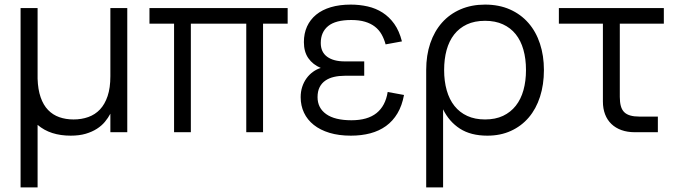

<svg xmlns="http://www.w3.org/2000/svg" viewBox="-20 -575 2944 835"><path d="M533.5 -540V0H460V-80.5Q450.5 -62.5 436.2 -45.2Q422 -28 401.2 -14.8Q380.5 -1.5 352.5 6.8Q324.5 15 287.5 15Q243.5 15 207.5 3.5Q171.5 -8 143.5 -32V240H69.5V-540H143.5V-232.5Q145 -185.5 156.8 -151.8Q168.5 -118 189 -96.8Q209.5 -75.5 237.8 -65.5Q266 -55.5 300 -55.5Q334.5 -55.5 364 -66Q393.5 -76.5 414.8 -99Q436 -121.5 448 -157.2Q460 -193 460 -243.5V-540Z M737 0V-472H630V-540H1231V-472H1124V0H1051V-472H810V0Z M1506 15Q1551.5 15 1590.3 4.8Q1629 -5.5 1658.8 -27Q1688.5 -48.5 1708.5 -82Q1728.5 -115.5 1737 -162L1666 -175Q1656.5 -114.5 1617.5 -83.2Q1578.5 -52 1508.5 -52Q1436 -52 1398.5 -78.8Q1361 -105.5 1361 -152.5Q1361 -178 1370 -195.8Q1379 -213.5 1395 -224.5Q1411 -235.5 1432.5 -240.5Q1454 -245.5 1479 -245.5H1564V-308H1479Q1430.5 -308 1402.8 -328.2Q1375 -348.5 1375 -388Q1375 -435.5 1407.3 -461.8Q1439.5 -488 1507.5 -488Q1542 -488 1567.3 -480.5Q1592.5 -473 1610.3 -459.2Q1628 -445.5 1639.3 -425.8Q1650.5 -406 1657 -382L1728 -395Q1716.5 -440.5 1694.8 -471Q1673 -501.5 1643.8 -520.2Q1614.5 -539 1579 -547Q1543.5 -555 1505.5 -555Q1457 -555 1419 -543.8Q1381 -532.5 1355 -511.2Q1329.1 -490 1315.3 -459.8Q1301.6 -429.5 1301.6 -392Q1301.6 -349.5 1321.1 -321.8Q1340.6 -294 1375 -279.5Q1357 -274 1341.1 -262.5Q1325.1 -251 1313.1 -234.5Q1301.1 -218 1294.3 -197.2Q1287.6 -176.5 1287.6 -152.5Q1287.6 -115.5 1302.1 -84.8Q1316.6 -54 1344.6 -31.8Q1372.5 -9.5 1413.3 2.8Q1454 15 1506 15Z M1833.5 240V-270.5Q1833.5 -334.5 1851.2 -386.8Q1869 -439 1902.2 -476.5Q1935.5 -514 1983 -534.5Q2030.5 -555 2089.5 -555Q2150 -555 2197.5 -534Q2245 -513 2278 -475.2Q2311 -437.5 2328.2 -385.2Q2345.5 -333 2345.5 -270.5Q2345.5 -207 2328.5 -154.2Q2311.5 -101.5 2279.5 -64Q2247.5 -26.5 2202 -5.8Q2156.5 15 2099.5 15Q2027.5 15 1980.2 -15.5Q1933 -46 1907 -99.5V240ZM2089.5 -55.5Q2134.5 -55.5 2167.8 -71.2Q2201 -87 2223.2 -115.2Q2245.5 -143.5 2256.5 -183Q2267.5 -222.5 2267.5 -270.5Q2267.5 -319.5 2256.2 -359Q2245 -398.5 2222.8 -426.2Q2200.5 -454 2167.2 -469.2Q2134 -484.5 2089.5 -484.5Q2044 -484.5 2010.5 -468.8Q1977 -453 1955 -424.8Q1933 -396.5 1922.2 -357.2Q1911.5 -318 1911.5 -270.5Q1911.5 -222 1922.8 -182.2Q1934 -142.5 1956.5 -114.2Q1979 -86 2012.2 -70.8Q2045.5 -55.5 2089.5 -55.5Z M2410.5 -540H2867V-472H2675.5V-153.5Q2675.5 -130.5 2680 -114Q2684.5 -97.5 2694.5 -87.5Q2704.5 -77.5 2720.8 -72.8Q2737 -68 2760 -68H2841V0H2740.5Q2708.5 0 2682.8 -9.2Q2657 -18.5 2639 -35.8Q2621 -53 2611.5 -77.8Q2602 -102.5 2602 -133.5V-472H2410.5Z"/></svg>

Font: Vela Sans
Style: Regular
Weight: 400
Designer: Principal design: Mikhail Sharanda - project Manrope.
Design modification: Ravid Balaliev
Foundry: Mikhail Sharanda
Version: Version 1.001